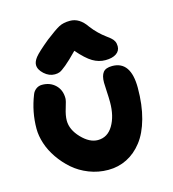

<svg xmlns="http://www.w3.org/2000/svg" viewBox="-111 -873 840 931"><g transform="rotate(-15 309.5 -407.5)"><path d="M188 -548.8Q159.2 -548.8 135 -570.8Q110.8 -592.8 110.8 -616.2Q110.8 -633.3 126.5 -653.3Q142.1 -673.3 199.2 -720.2Q248 -757.8 270 -769.3Q292 -780.8 325.2 -780.8Q372.6 -780.8 407.2 -730Q423.3 -708.5 441.4 -691.2Q459.5 -673.8 472.2 -664.8Q484.9 -655.8 495.6 -646.7Q506.3 -637.7 511.7 -627.2Q517.1 -616.7 517.1 -602.1Q517.1 -578.6 497.3 -565.2Q477.5 -551.8 442.9 -551.8Q409.7 -551.8 379.2 -569.8Q348.6 -587.9 308.1 -634.8Q269.5 -595.2 246.3 -576.2Q223.1 -557.1 212.6 -553Q202.1 -548.8 188 -548.8ZM318.8 -34.2Q268.6 -34.2 222.7 -52.2Q176.8 -70.3 143.1 -99.9Q109.4 -129.4 84 -166.3Q58.6 -203.1 45.9 -242.2Q33.2 -281.2 33.2 -316.9Q33.2 -401.4 64.9 -481Q70.3 -496.1 83.5 -506.1Q96.7 -516.1 113.8 -516.1Q154.3 -516.1 180.7 -490.7Q207 -465.3 207 -423.8Q207 -411.6 196 -377.2Q185.1 -342.8 185.1 -316.9Q185.1 -271.5 225.3 -229.2Q265.6 -187 307.1 -187Q356 -187 383.5 -233.2Q411.1 -279.3 411.1 -349.1Q411.1 -372.1 409.2 -402.8Q407.2 -433.6 407.2 -448.2Q407.2 -482.4 420.2 -499.3Q433.1 -516.1 465.8 -516.1Q559.1 -516.1 559.1 -381.8Q559.1 -296.4 540.5 -229.2Q522 -162.1 489 -119.9Q456.1 -77.6 412.8 -55.9Q369.6 -34.2 318.8 -34.2Z"/></g></svg>

Font: Shantell Sans Irregular Bouncy
Style: Bold
Weight: 700
Designer: Stephen Nixon, Anya Danilova, Shantell Martin
Foundry: Arrow Type
Version: Version 1.006;[9816181b4]